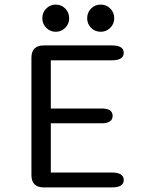

<svg xmlns="http://www.w3.org/2000/svg" viewBox="-20 -817 659 837"><path d="M519.5 -587Q519.5 -554 467 -554H201.5V-344H422Q448 -344 459.5 -335.8Q471 -327.5 471 -312Q471 -296.5 459.5 -288Q448 -279.5 422 -279.5H201.5V-65H467Q519.5 -65 519.5 -32Q519.5 0 467 0H171Q117 0 117 -54V-565Q117 -619 171 -619H467Q519.5 -619 519.5 -587ZM223 -678.5Q198.5 -678.5 181.5 -695.8Q164.5 -713 164.5 -737.5Q164.5 -762.5 181.5 -779.8Q198.5 -797 223 -797Q247.5 -797 264.5 -779.8Q281.5 -762.5 281.5 -737.5Q281.5 -713 264.5 -695.8Q247.5 -678.5 223 -678.5ZM419 -678.5Q394 -678.5 377 -695.8Q360 -713 360 -737.5Q360 -762.5 377 -779.8Q394 -797 419 -797Q443.5 -797 460.8 -779.8Q478 -762.5 478 -737.5Q478 -713 460.8 -695.8Q443.5 -678.5 419 -678.5Z"/></svg>

Font: Sono ExtraLight Monospace
Style: Regular
Weight: 400
Version: Version 2.112